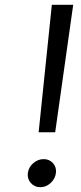

<svg xmlns="http://www.w3.org/2000/svg" viewBox="-20 -770 338 800"><path d="M141 -219 196 -750H285L210 -219ZM191 -7.5Q172 10 148 10Q124 10 108.5 -7.5Q93 -25 96 -49Q99 -73 118.5 -90Q138 -107 162 -107Q186 -107 201 -90Q216 -73 213 -49Q210 -25 191 -7.5Z"/></svg>

Font: Orkney
Style: Italic
Weight: 400
Italic angle: -7°
Designer: Samuel Oakes and Alfredo Marco Pradil
Foundry: Alfredo Marco Pradil
Version: 1.0; ttfautohint (v1.5)